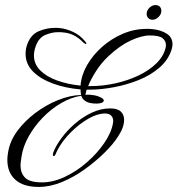

<svg xmlns="http://www.w3.org/2000/svg" viewBox="-20 -692 701 758"><path d="M133 46Q72 46 40.5 17.5Q9 -11 9 -61Q9 -75 12 -91Q19 -135 48 -174.5Q77 -214 119.5 -246Q162 -278 209.5 -297Q257 -316 300 -317Q299 -322 298.5 -328Q298 -334 298 -339Q239 -344 189.5 -362Q140 -380 110.5 -409.5Q81 -439 81 -480Q81 -500 88 -518Q102 -556 133.5 -569Q165 -582 196 -582Q201 -582 206.5 -582Q212 -582 217 -581Q240 -579 267.5 -566.5Q295 -554 315 -530Q321 -523 321 -520Q321 -518 319 -518Q317 -518 309 -524Q274 -561 229 -564Q225 -565 220 -565Q215 -565 209 -565Q186 -565 160 -554.5Q134 -544 122 -512Q118 -502 116 -492Q114 -482 114 -473Q114 -439 139 -414Q164 -389 206 -374Q248 -359 298 -354Q301 -395 323.5 -434.5Q346 -474 382.5 -506.5Q419 -539 464.5 -558.5Q510 -578 559 -578Q564 -578 570 -578Q576 -578 582 -577Q614 -574 637.5 -559.5Q661 -545 661 -517Q661 -509 658 -498Q645 -456 610 -425.5Q575 -395 527.5 -376Q480 -357 429 -347.5Q378 -338 334 -338H322L317 -318Q356 -320 382 -305Q390 -300 390 -294Q385 -283 361 -283Q333 -283 318.5 -292Q304 -301 301 -314Q261 -308 221.5 -285Q182 -262 149 -228Q116 -194 93.5 -154Q71 -114 65 -74Q64 -65 62.5 -56Q61 -47 61 -39Q61 -9 79 9.5Q97 28 146 28Q190 28 236.5 6Q283 -16 323.5 -51.5Q364 -87 392 -128Q420 -169 426 -206Q426 -208 426.5 -210.5Q427 -213 427 -214Q427 -227 419 -235.5Q411 -244 393 -244Q389 -244 385 -243.5Q381 -243 376 -242Q348 -237 312 -213Q276 -189 244.5 -153.5Q213 -118 197 -78Q193 -76 192 -76Q187 -76 190 -89Q200 -116 222.5 -146.5Q245 -177 275.5 -203.5Q306 -230 342 -247Q378 -264 415 -264Q444 -264 457 -251.5Q470 -239 470 -219Q470 -189 446 -153Q427 -123 392.5 -89Q358 -55 315 -24Q272 7 225 26.5Q178 46 133 46ZM328 -352H335Q386 -352 435.5 -363Q485 -374 527 -394Q569 -414 597.5 -442Q626 -470 634 -504Q635 -508 635 -515Q635 -530 622 -541Q609 -552 571 -552Q539 -552 496 -532Q453 -512 409 -471Q381 -445 360 -412.5Q339 -380 328 -352ZM582 -614Q572 -614 565.5 -620.5Q559 -627 559 -637Q559 -651 570 -661.5Q581 -672 594 -672Q605 -672 611 -665.5Q617 -659 617 -649Q617 -636 606 -625Q595 -614 582 -614Z"/></svg>

Font: Luxurious Script
Style: Regular
Weight: 400
Designer: Robert E. Leuschke
Foundry: Robert E. Leuschke
Version: Version 1.010; ttfautohint (v1.8.3)